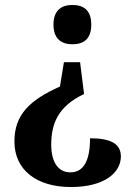

<svg xmlns="http://www.w3.org/2000/svg" viewBox="-20 -560 536 772"><path d="M271 -540C230 -540 195 -521 195 -461C195 -401 230 -382 271 -382C314 -382 347 -401 347 -461C347 -521 314 -540 271 -540ZM318 -182 302 -310H237L221 -212C98 -157 38 -98 38 9C38 124 128 192 265 192C402 192 466 133 466 69C466 15 420 -4 342 -4C342 83 318 133 263 133C212 133 186 89 186 22C186 -61 212 -132 318 -182Z"/></svg>

Font: Noto Serif Hebrew SemiCondensed
Style: Bold
Weight: 700
Width: 4
Designer: Monotype Design Team
Foundry: Monotype Imaging Inc.
Version: Version 2.004